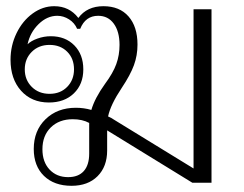

<svg xmlns="http://www.w3.org/2000/svg" viewBox="-20 -590 787 620"><path d="M663 -560V0H601L326 -169V-104Q326 -52 295 -21Q264 10 211 10Q155 10 122 -22Q89 -54 89 -109Q89 -168 127 -205Q165 -242 225 -242Q251 -242 275 -235Q286 -273 319 -319Q345 -354 355.5 -383Q366 -412 366 -445Q366 -488 347.5 -513.5Q329 -539 297 -539Q256 -539 239 -497H229Q221 -516 203 -527.5Q185 -539 165 -539Q132 -539 104.5 -512Q77 -485 69 -447Q80 -458 101 -465.5Q122 -473 144 -473Q191 -473 220 -443.5Q249 -414 249 -366Q249 -318 218.5 -288.5Q188 -259 138 -259Q82 -259 48 -297Q14 -335 14 -397Q14 -443 33.5 -483Q53 -523 85.5 -546.5Q118 -570 155 -570Q204 -570 233 -532Q261 -570 314 -570Q366 -570 395 -537Q424 -504 424 -446Q424 -411 412.5 -379.5Q401 -348 373 -306Q337 -252 329 -214Q339 -210 349 -203L605 -46V-560ZM60 -366Q60 -332 82.5 -309.5Q105 -287 140 -287Q175 -287 197 -309.5Q219 -332 219 -366Q219 -401 197 -423Q175 -445 140 -445Q105 -445 82.5 -422.5Q60 -400 60 -366ZM268 -193Q246 -205 215 -205Q171 -205 144 -178.5Q117 -152 117 -108Q117 -67 140 -42.5Q163 -18 200 -18Q233 -18 250.5 -37.5Q268 -57 268 -94Z"/></svg>

Font: Fahkwang ExtraLight
Style: Regular
Weight: 275
Designer: Suppakit Chalermlarp | Katatrad Co.,Ltd.
Foundry: Cadson Demak Co.,Ltd.
Version: Version 1.000; ttfautohint (v1.6)